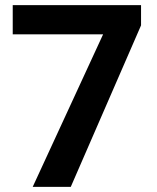

<svg xmlns="http://www.w3.org/2000/svg" viewBox="-20 -731 614 751"><path d="M531.7 -710.9H29.8V-596.7H383.3L107.9 0H256.8L531.7 -631.8Z"/></svg>

Font: Shabnam
Style: Bold
Weight: 700
Foundry: DejaVu fonts team - Redesigned by Saber Rastikerdar - Based on Vazir font
Version: Version 5.0.1